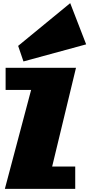

<svg xmlns="http://www.w3.org/2000/svg" viewBox="-20 -1215 600 1235"><path d="M468.8 -778.8 315.4 -143.6H463.9V0H11.2L180.2 -636.7H16.1V-778.8ZM534.2 -929.7 130.9 -819.8 96.7 -919.9 431.6 -1194.8Z"/></svg>

Font: Coda Caption ExtraBold
Style: Regular
Weight: 800
Designer: vernon adams
Foundry: vernon adams
Version: Version 1.002